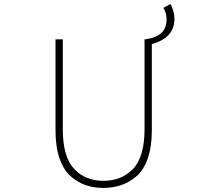

<svg xmlns="http://www.w3.org/2000/svg" viewBox="-20 -921 1040 954"><path d="M792 -881.8 827.1 -901.4Q846.7 -864.3 846.7 -827.1Q846.7 -732.4 734.4 -702.1V-272.5Q734.4 -191.4 713.9 -133.3Q693.4 -75.2 657.7 -44.9Q622.1 -14.6 581.5 -1Q541 12.7 493.2 12.7Q445.3 12.7 405.8 -1Q366.2 -14.6 331.1 -45.4Q295.9 -76.2 275.9 -133.8Q255.9 -191.4 255.9 -272.5V-725.6H292V-280.3Q292 -141.6 348.1 -82Q404.3 -22.5 493.2 -22.5Q584 -22.5 641.1 -82Q698.2 -141.6 698.2 -280.3V-725.6H702.1Q756.8 -733.4 782.2 -757.8Q807.6 -782.2 807.6 -825.2Q807.6 -856.4 792 -881.8Z"/></svg>

Font: GenEi Gothic M ExtraLight
Style: Regular
Weight: 200
Designer: o_tamon (Modified); [Source Han Sans]
Ryoko NISHIZUKA  (kana & ideographs); Paul D. Hunt (Latin, Greek & Cyrillic); Wenl
Version: Version 1.1a;Original Version 1.004